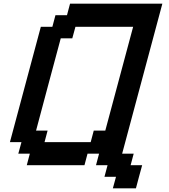

<svg xmlns="http://www.w3.org/2000/svg" viewBox="-20 -895 915 1040"><path d="M591.3 125H716.3Q721.7 104 732.9 62.5Q744.1 21 750 0H687.5L704.1 -62.5H641.6L859.4 -875H359.4L342.8 -812.5H280.3L263.7 -750H201.2Q173.3 -646 117.4 -437.5Q61.5 -229 33.7 -125H96.2L79.1 -62.5H141.6L125 0H437.5L454.1 -62.5H516.6L500 0H562.5L545.9 62.5H608.4ZM471.2 -125H221.2L237.8 -187.5H175.3Q197.3 -270.5 241.9 -437.3Q286.6 -604 309.1 -687.5H371.6L388.7 -750H701.2L550.3 -187.5H487.8Z"/></svg>

Font: Faithful 32x
Style: Oblique
Weight: 400
Foundry: Faithful Resource Pack
Version: Version 1.0; January 27, 2023